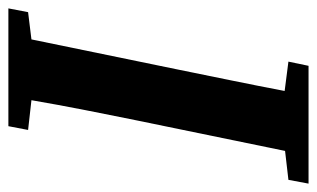

<svg xmlns="http://www.w3.org/2000/svg" viewBox="-172 -587 756 458"><g transform="rotate(-90 206.0 -358.0)"><path d="M125 -669 134 -716H415L406 -669L341 -661L269 -311Q256 -247 243 -183.5Q230 -120 218 -57L288 -48L278 0H-3L6 -48L75 -56L147 -406Q160 -470 172.5 -533.5Q185 -597 196 -661Z"/></g></svg>

Font: Source Serif Pro
Style: Bold Italic
Weight: 700
Italic angle: -12°
Designer: Frank Grießhammer
Foundry: Adobe Systems Incorporated
Version: Version 3.001;hotconv 1.0.111;makeotfexe 2.5.65597